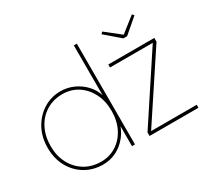

<svg xmlns="http://www.w3.org/2000/svg" viewBox="-146 -975 1324 1221"><g transform="rotate(-30 516.5 -365.0)"><path d="M294 10Q221 10 163.5 -24.5Q106 -59 73 -119.5Q40 -180 40 -258Q40 -337 74 -398.5Q108 -460 164.5 -495Q221 -530 290 -530Q339 -530 384 -510Q429 -490 462.5 -454.5Q496 -419 510 -374V-740H532V0H510V-146Q484 -77 426 -33.5Q368 10 294 10ZM293 -12Q354 -12 403.5 -43.5Q453 -75 481.5 -131Q510 -187 510 -260Q510 -332 481.5 -388Q453 -444 403.5 -476Q354 -508 291 -508Q224 -508 172 -476Q120 -444 91 -387.5Q62 -331 62 -258Q62 -187 91 -131.5Q120 -76 172 -44Q224 -12 293 -12ZM639 0V-26L953 -503H639V-525H977V-497L663 -22H998V0ZM805 -621 698 -713 710 -726 819 -640 928 -726 940 -713 833 -621Z"/></g></svg>

Font: Lexend Thin
Style: Regular
Weight: 100
Designer: Bonnie Shaver-Troup, Thomas Jockin
Foundry: Lexend
Version: Version 1.007; ttfautohint (v1.8.3)